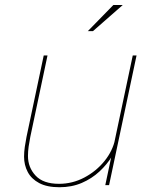

<svg xmlns="http://www.w3.org/2000/svg" viewBox="-20 -758 620 786"><path d="M223.5 8.5Q172.5 8.5 140.5 -8.5Q108.5 -25.5 93.5 -54Q78.5 -82.5 78.5 -116.5Q78.5 -135.5 81.5 -156.5Q84.5 -177.5 88.5 -197.5L159 -531H174.5L104 -197.5Q100 -177.5 97.2 -157.8Q94.5 -138 94.5 -119.5Q94.5 -72.5 125.8 -39Q157 -5.5 221.5 -5.5Q276.5 -5.5 325.2 -31.2Q374 -57 407.8 -98.8Q441.5 -140.5 451.5 -189L465 -183.5Q458.5 -152 438.5 -118.5Q418.5 -85 387.2 -56Q356 -27 314.8 -9.2Q273.5 8.5 223.5 8.5ZM411 0 523.5 -531H539L426.5 0ZM339.5 -630.5 444 -737.5H482.5L360.5 -630.5Z"/></svg>

Font: Epilogue Thin
Style: Italic
Weight: 250
Italic angle: -12°
Designer: Tyler Finck
Foundry: Etcetera Type Co
Version: Version 2.112